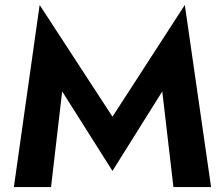

<svg xmlns="http://www.w3.org/2000/svg" viewBox="-20 -755 906 775"><path d="M231 -386 186 0H36L140 -735L434 -284L726 -735L832 0H680L635 -386L434 -65Z"/></svg>

Font: Renner*
Style: Semi
Weight: 600
Version: Version 003.000 ; ttfautohint (v0.97) -l 8 -r 50 -G 200 -x 1